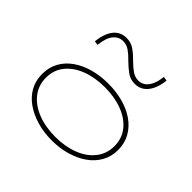

<svg xmlns="http://www.w3.org/2000/svg" viewBox="-182 -969 1189 1189"><g transform="rotate(45 412.5 -374.5)"><path d="M413 14Q343 14 283 -3.5Q223 -21 177 -53Q131 -85 105.5 -131Q80 -177 80 -235Q80 -294 105.5 -340Q131 -386 177 -418Q223 -450 283 -466.5Q343 -483 413 -483Q482 -483 542.5 -466.5Q603 -450 648.5 -418Q694 -386 720 -340Q746 -294 746 -235Q746 -177 720 -131Q694 -85 648.5 -53Q603 -21 542.5 -3.5Q482 14 413 14ZM413 -17Q499 -17 567 -43.5Q635 -70 674 -119.5Q713 -169 713 -235Q713 -303 674 -351.5Q635 -400 567 -426Q499 -452 413 -452Q327 -452 259 -426Q191 -400 152 -351.5Q113 -303 113 -235Q113 -169 152 -119.5Q191 -70 259 -43.5Q327 -17 413 -17ZM529 -597Q490 -597 460 -618.5Q430 -640 400 -670Q372 -699 347 -716.5Q322 -734 291 -734Q255 -734 229 -704.5Q203 -675 195 -605L168 -609Q173 -657 188.5 -691.5Q204 -726 230 -744.5Q256 -763 292 -763Q332 -763 362 -742Q392 -721 422 -690Q450 -662 475.5 -644.5Q501 -627 531 -627Q554 -627 573.5 -640Q593 -653 607 -681Q621 -709 626 -755L654 -751Q649 -704 633 -669.5Q617 -635 591 -616Q565 -597 529 -597Z"/></g></svg>

Font: BioRhyme SemiExpanded ExtraLight
Style: Regular
Weight: 250
Width: 6
Designer: Aoife Mooney
Foundry: Aoife Mooney Type
Version: Version 1.600;gftools[0.9.33]